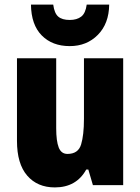

<svg xmlns="http://www.w3.org/2000/svg" viewBox="-20 -807 611 837"><path d="M517 -553V0H385L365 -68H356Q313 10 219 10Q143 10 98.5 -41.5Q54 -93 54 -193V-553H225V-248Q225 -192 236 -164Q247 -136 274 -136Q321 -136 333.5 -177Q346 -218 346 -289V-553ZM456 -787Q455 -704 406.5 -655Q358 -606 284 -606Q208 -606 162 -652.5Q116 -699 115 -787H212Q217 -749 234 -734.5Q251 -720 284 -720Q315 -720 334 -734.5Q353 -749 358 -787Z"/></svg>

Font: Noto Sans Tamil Condensed Black
Style: Regular
Weight: 900
Width: 3
Designer: Jelle Bosma - Monotype Design Team
Foundry: Monotype Imaging Inc.
Version: Version 2.004; ttfautohint (v1.8.4.7-5d5b)